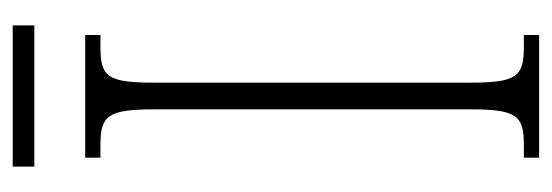

<svg xmlns="http://www.w3.org/2000/svg" viewBox="-303 -565 868 302"><g transform="rotate(-90 131.0 -414.0)"><path d="M20 -794H242V-828H20ZM34 0H227V-24H208C161 -24 152 -36 152 -109V-605C152 -679 161 -690 208 -690H227V-714H34V-690H54C100 -690 110 -679 110 -605V-108C110 -35 100 -24 54 -24H34Z"/></g></svg>

Font: Noto Serif Thai ExtraCondensed ExtraLight
Style: Regular
Weight: 200
Width: 2
Designer: Monotype Design Team
Foundry: Monotype Imaging Inc.
Version: Version 2.002